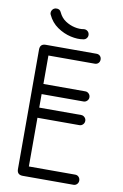

<svg xmlns="http://www.w3.org/2000/svg" viewBox="-93 -898 607 951"><g transform="rotate(10 210.0 -422.5)"><path d="M346 -51Q357 -51 364 -43.5Q371 -36 371 -25Q371 -15 364 -7.5Q357 0 346 0H91Q62 0 62 -29V-630Q62 -659 91 -659H346Q357 -659 364 -652Q371 -645 371 -634Q371 -623 364 -616Q357 -609 346 -609H113V-466H324Q334 -466 341.5 -458.5Q349 -451 349 -440Q349 -430 341.5 -422.5Q334 -415 324 -415H113V-347H324Q334 -347 341.5 -339.5Q349 -332 349 -322Q349 -311 341.5 -303.5Q334 -296 324 -296H113V-51ZM136 -830Q148 -804 170 -789.5Q192 -775 217 -769.5Q242 -764 263 -768Q274 -769 282 -762.5Q290 -756 291 -745Q292 -735 285.5 -727Q279 -719 269 -718Q241 -713 205.5 -721Q170 -729 138 -751Q106 -773 89 -810Q87 -814 87 -817Q86 -827 92.5 -835.5Q99 -844 110 -845Q129 -847 136 -830Z"/></g></svg>

Font: Libertine Sup
Style: Regular
Weight: 400
Designer: Bastien Sozeau
Foundry: NBR — Bastien Sozeau
Version: Version 2.003; ttfautohint (v1.8.4.7-5d5b);gftools[0.9.33]